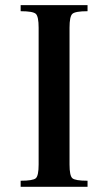

<svg xmlns="http://www.w3.org/2000/svg" viewBox="-20 -720 417 740"><path d="M248 -85.9V-613.3C248 -641.9 251.6 -659.7 258.8 -666.5C266 -673.3 285.5 -676.8 317.4 -676.8V-700.2H59.6V-676.8C91.5 -676.8 111 -673.3 118.2 -666.5C125.3 -659.7 128.9 -641.9 128.9 -613.3V-85.9C128.9 -57.3 125.3 -39.7 118.2 -33.2C111 -26.7 91.5 -23.4 59.6 -23.4V0H317.4V-23.4C285.5 -23.4 266 -26.7 258.8 -33.2C251.6 -39.7 248 -57.3 248 -85.9Z"/></svg>

Font: TriodPostnaja
Style: Medium
Weight: 500
Version: 20110805; ttfautohint (v0.96) -l 8 -r 50 -G 200 -x 14 -w "G"